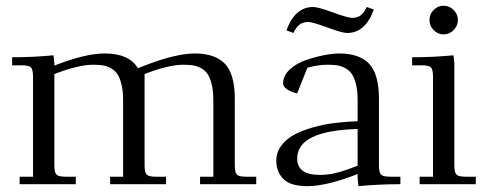

<svg xmlns="http://www.w3.org/2000/svg" viewBox="-20 -637 1684 664"><path d="M22 -411.1V-439Q94.7 -439 165 -445.8L168 -418V-410.2Q274.9 -452.1 341.8 -452.1Q426.8 -452.1 457 -400.9L480 -410.2Q588.4 -452.1 653.8 -452.1Q723.6 -452.1 757.8 -416.5Q792 -380.9 792 -294.9V-65.9Q792 -41 799.1 -33.4Q806.2 -25.9 831.1 -25.9H866.2V0H671.9V-25.9H717.8V-290Q717.8 -322.3 712.2 -345.2Q706.5 -368.2 697.8 -381.1Q689 -394 674.6 -401.6Q660.2 -409.2 646.5 -411.1Q632.8 -413.1 613.8 -413.1Q563 -413.1 480 -380.9V-65.9Q480 -41 487.1 -33.4Q494.1 -25.9 519 -25.9H554.2V0H360.8V-25.9H405.8V-290Q405.8 -322.3 400.1 -345.2Q394.5 -368.2 385.7 -381.1Q377 -394 362.5 -401.6Q348.1 -409.2 334.5 -411.1Q320.8 -413.1 301.8 -413.1Q251 -413.1 168 -380.9V-65.9Q168 -41 175 -33.4Q182.1 -25.9 207 -25.9H242.2V0H47.9V-25.9H94.2V-371.1Q94.2 -396 87.2 -403.6Q80.1 -411.1 55.2 -411.1Z M935.5 -81.1Q935.5 -109.9 952.6 -133.1Q969.7 -156.2 997.3 -171.1Q1024.9 -186 1062.5 -196.5Q1100.1 -207 1137.9 -211.7Q1175.8 -216.3 1216.8 -217.8V-290Q1216.8 -322.3 1211.2 -345.2Q1205.6 -368.2 1196.8 -381.1Q1188 -394 1173.6 -401.6Q1159.2 -409.2 1145.5 -411.1Q1131.8 -413.1 1112.8 -413.1Q1079.6 -413.1 1043 -402.8L1007.8 -314Q988.8 -317.9 973.9 -327.4Q959 -336.9 959 -348.1Q959 -375.5 982.4 -397Q1005.9 -418.5 1039.3 -429.7Q1072.8 -440.9 1102.5 -446.5Q1132.3 -452.1 1152.8 -452.1Q1222.7 -452.1 1256.6 -416.5Q1290.5 -380.9 1290.5 -294.9V-65.9Q1290.5 -41 1297.6 -33.4Q1304.7 -25.9 1329.6 -25.9H1364.7V0Q1289.6 0 1219.7 6.8L1216.8 -21V-35.2Q1109.9 6.8 1043 6.8Q984.4 6.8 960 -18.1Q935.5 -43 935.5 -81.1ZM970.7 -532.2Q1000 -612.8 1063 -612.8Q1080.1 -612.8 1131.6 -594Q1183.1 -575.2 1197.8 -575.2Q1216.3 -575.2 1228 -584.5Q1239.7 -593.8 1248.5 -612.8L1272.9 -604Q1243.2 -522.9 1180.7 -522.9Q1163.6 -522.9 1112.1 -542Q1060.5 -561 1045.9 -561Q1027.3 -561 1015.4 -551.5Q1003.4 -542 994.6 -522.9ZM1007.8 -88.9Q1007.8 -61 1026.6 -46.6Q1045.4 -32.2 1086.9 -32.2Q1114.3 -32.2 1141.8 -38.8Q1169.4 -45.4 1216.8 -64V-190.9Q1007.8 -185.1 1007.8 -88.9Z M1405.3 -411.1V-439Q1478 -439 1548.3 -445.8L1551.3 -418V-65.9Q1551.3 -41 1558.3 -33.4Q1565.4 -25.9 1590.3 -25.9H1625.5V0H1431.2V-25.9H1477.5V-371.1Q1477.5 -396 1470.5 -403.6Q1463.4 -411.1 1438.5 -411.1ZM1479.7 -533Q1465.3 -547.9 1465.3 -567.9Q1465.3 -587.9 1479.7 -602.5Q1494.1 -617.2 1514.2 -617.2Q1534.2 -617.2 1548.8 -602.5Q1563.5 -587.9 1563.5 -567.9Q1563.5 -547.9 1548.8 -533Q1534.2 -518.1 1514.2 -518.1Q1494.1 -518.1 1479.7 -533Z"/></svg>

Font: Dihjauti
Style: Regular
Weight: 400
Designer: T. Christopher White
Version: Version 3.0.0